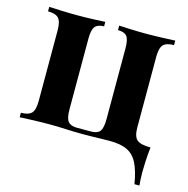

<svg xmlns="http://www.w3.org/2000/svg" viewBox="-101 -613 848 867"><g transform="rotate(15 323.5 -179.0)"><path d="M613 -516V-495Q578 -495 563.5 -480Q549 -465 549 -423V-93Q549 -51 566 -36Q583 -21 630 -21Q626 14 624.5 46.5Q623 79 623 96Q623 114 624 130.5Q625 147 626 158H603Q593 99 576 64Q559 29 528 13.5Q497 -2 445 -2Q423 -2 406 -1.5Q389 -1 370 -0.5Q351 0 324 0Q274 0 238.5 -2Q203 -4 162 -4Q124 -4 84 -2.5Q44 -1 24 0V-21Q59 -21 73.5 -36Q88 -51 88 -93V-423Q88 -465 73.5 -480Q59 -495 24 -495V-516Q43 -515 81.5 -513.5Q120 -512 156 -512Q195 -512 231.5 -513.5Q268 -515 286 -516V-495Q257 -495 244.5 -480Q232 -465 232 -423V-93Q232 -51 244.5 -36Q257 -21 286 -21H351Q381 -21 393 -36Q405 -51 405 -93V-423Q405 -465 393 -480Q381 -495 351 -495V-516Q369 -515 404 -513.5Q439 -512 475 -512Q514 -512 553.5 -513.5Q593 -515 613 -516Z"/></g></svg>

Font: Playfair Display
Style: Bold
Weight: 700
Designer: Claus Eggers Sørensen
Foundry: Claus Eggers Sørensen
Version: Version 1.203